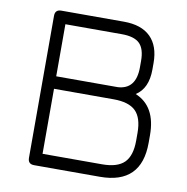

<svg xmlns="http://www.w3.org/2000/svg" viewBox="-74 -716 769 788"><g transform="rotate(10 310.0 -322.0)"><path d="M119 0Q93 0 93 -26V-618Q93 -644 119 -644H380Q453 -644 491 -606.5Q529 -569 529 -498V-471Q529 -392 479 -360Q566 -324 566 -204V-172Q566 0 393 0ZM393 -375H400H401Q477 -379 477 -471V-498Q477 -548 454.5 -570Q432 -592 380 -592H145V-375ZM145 -52H393Q457 -52 485.5 -80.5Q514 -109 514 -172V-204Q514 -267 485.5 -295Q457 -323 393 -323H145Z"/></g></svg>

Font: Jura
Style: Regular
Weight: 400
Designer: Daniel Johnson, Alexei Vanyashin
Foundry: Daniel Johnson
Version: Version 5.103